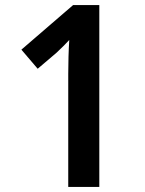

<svg xmlns="http://www.w3.org/2000/svg" viewBox="-20 -734 569 754"><path d="M370 0H248V-444Q248 -476 249 -511Q250 -546 252 -577Q244 -568 230.5 -554.5Q217 -541 202 -527L128 -464L64 -539L267 -714H370Z"/></svg>

Font: Noto Sans SemiCondensed SemiBold
Style: Regular
Weight: 600
Width: 4
Designer: Monotype Design Team
Foundry: Monotype Imaging Inc.
Version: Version 2.013; ttfautohint (v1.8.4.7-5d5b)